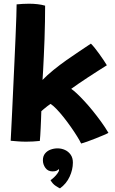

<svg xmlns="http://www.w3.org/2000/svg" viewBox="-20 -747 618 1034"><path d="M417 26Q410 11 395.2 -12.8Q380.5 -36.5 361.8 -63.2Q343 -90 322.8 -115.5Q302.5 -141 284 -160.2Q265.5 -179.5 252 -187.5Q245 -183 234.5 -174.8Q224 -166.5 215 -159Q206 -151.5 202.5 -148Q202 -126.5 201 -103Q200 -79.5 199 -57.2Q198 -35 196.8 -16.8Q195.5 1.5 194.5 12Q176 14 157.5 15Q139 16 120.5 16Q96.5 16 75 14.2Q53.5 12.5 37.5 11Q38 -1 40.2 -41.8Q42.5 -82.5 45.2 -142.2Q48 -202 51.2 -272.2Q54.5 -342.5 57.8 -413.8Q61 -485 63.8 -548.2Q66.5 -611.5 68 -657.8Q69.5 -704 69.5 -723.5Q85.5 -725 102.5 -726Q119.5 -727 136 -727Q159.5 -727 181.8 -724.5Q204 -722 223 -716.5Q223 -677.5 222.2 -631Q221.5 -584.5 219.8 -536.5Q218 -488.5 216 -445Q214 -401.5 212.2 -367.8Q210.5 -334 209 -316.5Q234.5 -343 268.5 -370.5Q302.5 -398 339 -423.8Q375.5 -449.5 409.8 -472.2Q444 -495 469.5 -512Q477.5 -504.5 489.5 -489.8Q501.5 -475 514.2 -457.2Q527 -439.5 538 -423Q549 -406.5 555.5 -395.5Q535.5 -383 508.5 -365.8Q481.5 -348.5 453.2 -330Q425 -311.5 401 -295Q377 -278.5 363.5 -268.5Q376.5 -260 395 -242.5Q413.5 -225 435.2 -201.5Q457 -178 479.5 -150.2Q502 -122.5 524 -92.2Q546 -62 564 -31.5Q556.5 -27 537 -18.8Q517.5 -10.5 493.5 -1Q469.5 8.5 448.5 16Q427.5 23.5 417 26ZM303 267.5Q297 265 280.2 254.2Q263.5 243.5 252 223Q260.5 218 271.2 207.8Q282 197.5 290 186.2Q298 175 298 168Q298 165 297 163.5Q292.5 168.5 285 172.2Q277.5 176 263 176Q238 176 224.5 157.2Q211 138.5 211 116Q211 94 222.5 79.8Q234 65.5 252.2 58.8Q270.5 52 290 52Q311 52 329.8 60.5Q348.5 69 360.5 86Q372.5 103 372.5 128.5Q372.5 166.5 355 204.5Q337.5 242.5 303 267.5Z"/></svg>

Font: Grandstander Thin
Style: Bold
Weight: 700
Version: Version 1.200